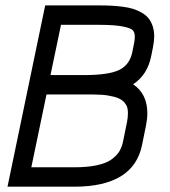

<svg xmlns="http://www.w3.org/2000/svg" viewBox="-20 -704 640 724"><path d="M488.3 -565.9Q488.3 -581.1 481 -589.6Q473.6 -598.1 442.6 -604.2Q411.6 -610.4 351.6 -610.4H210L170.4 -420.9H296.9Q389.6 -420.9 429.4 -440.2Q469.2 -459.5 479 -507.8L485.8 -542Q488.3 -554.2 488.3 -565.9ZM444.3 -171.9 459 -244.1Q462.4 -261.7 462.4 -276.9Q462.4 -289.1 460 -298.3Q457.5 -307.6 449.2 -317.4Q440.9 -327.1 427.2 -333.3Q413.6 -339.4 389.4 -343.5Q365.2 -347.7 332 -347.7H155.3L98.1 -73.2H259.8Q309.1 -73.2 344.2 -80.6Q379.4 -87.9 399.4 -102.1Q419.4 -116.2 429.7 -132.8Q439.9 -149.4 444.3 -171.9ZM259.8 0H8.3L150.4 -683.6H351.6Q378.4 -683.6 398.9 -682.6Q419.4 -681.6 442.1 -678.7Q464.8 -675.8 481.4 -670.7Q498 -665.5 513.9 -656.5Q529.8 -647.5 539.8 -635.3Q549.8 -623 555.7 -605.5Q561.5 -587.9 561.5 -565.9Q561.5 -551.3 557.1 -527.3L550.3 -493.2Q536.1 -421.4 481.9 -386.2Q535.6 -350.1 535.6 -276.9Q535.6 -255.4 530.3 -229.5L515.6 -157.2Q483.9 0 259.8 0Z"/></svg>

Font: Anka/Coder
Style: Italic
Weight: 400
Italic angle: -12°
Monospace: yes
Version: Version 001.100